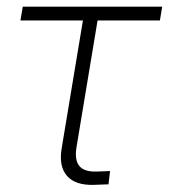

<svg xmlns="http://www.w3.org/2000/svg" viewBox="-20 -542 497 564"><path d="M256.8 1Q201.7 2.9 177 -25.1Q152.3 -53.2 161.1 -106L223.6 -481.9H40L46.9 -522.5H456.5L449.7 -481.9H266.6L204.6 -108.9Q198.7 -71.3 213.4 -54Q228 -36.6 265.1 -38.1Q274.4 -38.6 284.2 -38.8Q293.9 -39.1 303.2 -39.6L298.8 -0.5Q288.6 0 278.1 0.2Q267.6 0.5 256.8 1Z"/></svg>

Font: Inter 28pt ExtraLight
Style: Italic
Weight: 250
Italic angle: -9.3988°
Designer: Rasmus Andersson
Foundry: rsms
Version: Version 4.001;git-66647c0bb